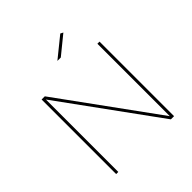

<svg xmlns="http://www.w3.org/2000/svg" viewBox="-237 -1097 1273 1273"><g transform="rotate(-45 399.5 -460.5)"><path d="M525 -921 383 -806H415L544 -911ZM128 -699V0H148V-679L641 0H671V-699H651V-20L158 -699Z"/></g></svg>

Font: Montserrat Thin
Style: Regular
Weight: 250
Designer: Julieta Ulanovsky
Foundry: Julieta Ulanovsky
Version: Version 4.000